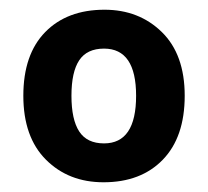

<svg xmlns="http://www.w3.org/2000/svg" viewBox="-20 -742 428 395"><path d="M360 -545Q360 -460 315 -413.5Q270 -367 193 -367Q121 -367 74.5 -413.5Q28 -460 28 -545Q28 -630 73 -676Q118 -722 195 -722Q266 -722 313 -676Q360 -630 360 -545ZM127 -545Q127 -496 143 -471.5Q159 -447 194 -447Q260 -447 260 -545Q260 -642 194 -642Q159 -642 143 -618Q127 -594 127 -545Z"/></svg>

Font: Noto Sans Bengali UI
Style: Bold
Weight: 700
Designer: Jelle Bosma - Monotype Design Team
Foundry: Monotype Imaging Inc.
Version: Version 2.003; ttfautohint (v1.8.4.7-5d5b)